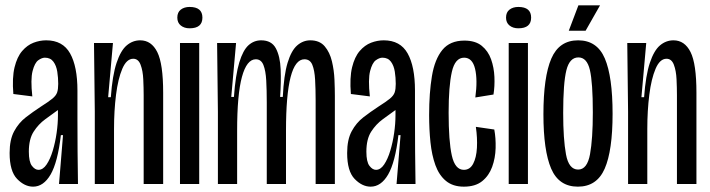

<svg xmlns="http://www.w3.org/2000/svg" viewBox="-20 -689 2657 719"><path d="M104 10Q72 10 44 -19Q16 -48 16 -116Q16 -166 33 -197.5Q50 -229 76.5 -249.5Q103 -270 132 -289Q162 -308 176 -319.5Q190 -331 194 -343Q198 -355 198 -375Q198 -398 194.5 -420.5Q191 -443 180 -458Q169 -473 148 -473Q137 -473 123.5 -463.5Q110 -454 102 -423Q94 -392 101 -328L30 -337Q25 -398 34.5 -437Q44 -476 63 -498Q82 -520 105.5 -529Q129 -538 153 -538Q215 -538 242.5 -489Q270 -440 270 -350V-241Q270 -181 270.5 -120.5Q271 -60 272 0H201Q205 -46 208.5 -91.5Q212 -137 216 -183H208Q196 -81 169.5 -35.5Q143 10 104 10ZM124 -53Q141 -53 154.5 -73Q168 -93 177.5 -124.5Q187 -156 192 -191Q197 -226 197 -257V-277Q175 -261 149.5 -242.5Q124 -224 106 -196Q88 -168 88 -121Q88 -83 99.5 -68Q111 -53 124 -53Z M335 0V-271L332 -528H403L385 -325H395Q401 -407 416.5 -453.5Q432 -500 454.5 -519Q477 -538 505 -538Q547 -538 569 -494Q591 -450 591 -342V0H518V-333Q518 -360 516.5 -392Q515 -424 506.5 -446.5Q498 -469 479 -469Q454 -469 438 -431.5Q422 -394 414.5 -334Q407 -274 407 -206V0Z M654 0V-528H726V0ZM690 -583Q670 -583 657 -593.5Q644 -604 644 -623Q644 -643 657 -653Q670 -663 690 -663Q738 -663 738 -623Q738 -583 690 -583Z M796 0V-270L793 -528H864L846 -326H856Q862 -409 876 -455Q890 -501 910.5 -519.5Q931 -538 958 -538Q997 -538 1013 -508Q1029 -478 1031 -429.5Q1033 -381 1029 -326H1039Q1043 -408 1057 -454Q1071 -500 1093 -519Q1115 -538 1142 -538Q1177 -538 1196 -515.5Q1215 -493 1223 -459.5Q1231 -426 1232.5 -391Q1234 -356 1234 -330V0H1162V-312Q1162 -355 1160 -390.5Q1158 -426 1149.5 -446.5Q1141 -467 1120 -467Q1051 -467 1051 -200V0H979V-305Q979 -351 977 -387.5Q975 -424 966.5 -445.5Q958 -467 938 -467Q904 -467 886 -401Q868 -335 868 -199V0Z M1368 10Q1336 10 1308 -19Q1280 -48 1280 -116Q1280 -166 1297 -197.5Q1314 -229 1340.5 -249.5Q1367 -270 1396 -289Q1426 -308 1440 -319.5Q1454 -331 1458 -343Q1462 -355 1462 -375Q1462 -398 1458.5 -420.5Q1455 -443 1444 -458Q1433 -473 1412 -473Q1401 -473 1387.5 -463.5Q1374 -454 1366 -423Q1358 -392 1365 -328L1294 -337Q1289 -398 1298.5 -437Q1308 -476 1327 -498Q1346 -520 1369.5 -529Q1393 -538 1417 -538Q1479 -538 1506.5 -489Q1534 -440 1534 -350V-241Q1534 -181 1534.5 -120.5Q1535 -60 1536 0H1465Q1469 -46 1472.5 -91.5Q1476 -137 1480 -183H1472Q1460 -81 1433.5 -35.5Q1407 10 1368 10ZM1388 -53Q1405 -53 1418.5 -73Q1432 -93 1441.5 -124.5Q1451 -156 1456 -191Q1461 -226 1461 -257V-277Q1439 -261 1413.5 -242.5Q1388 -224 1370 -196Q1352 -168 1352 -121Q1352 -83 1363.5 -68Q1375 -53 1388 -53Z M1717 10Q1676 10 1650 -11.5Q1624 -33 1610.5 -70.5Q1597 -108 1592 -156Q1587 -204 1587 -258Q1587 -341 1597.5 -404Q1608 -467 1636.5 -502Q1665 -537 1719 -537Q1760 -537 1784 -517.5Q1808 -498 1819 -467Q1830 -436 1831.5 -401Q1833 -366 1828 -335L1760 -324Q1769 -390 1759 -431.5Q1749 -473 1718 -473Q1684 -473 1672 -419.5Q1660 -366 1660 -267Q1660 -160 1672 -106.5Q1684 -53 1717 -53Q1740 -53 1752 -76Q1764 -99 1766 -135.5Q1768 -172 1762 -214L1831 -204Q1837 -172 1836 -134.5Q1835 -97 1823 -64Q1811 -31 1785.5 -10.5Q1760 10 1717 10Z M1885 0V-528H1957V0ZM1921 -583Q1901 -583 1888 -593.5Q1875 -604 1875 -623Q1875 -643 1888 -653Q1901 -663 1921 -663Q1969 -663 1969 -623Q1969 -583 1921 -583Z M2144 10Q2073 10 2044 -57.5Q2015 -125 2015 -261Q2015 -401 2044.5 -469.5Q2074 -538 2145 -538Q2216 -538 2245 -470Q2274 -402 2274 -263Q2274 -125 2244.5 -57.5Q2215 10 2144 10ZM2145 -54Q2179 -54 2189.5 -111.5Q2200 -169 2200 -268Q2200 -380 2189 -427Q2178 -474 2146 -474Q2113 -474 2101 -426Q2089 -378 2089 -266Q2089 -168 2099.5 -111Q2110 -54 2145 -54ZM2173 -574H2110L2146 -669H2227Z M2332 0V-271L2329 -528H2400L2382 -325H2392Q2398 -407 2413.5 -453.5Q2429 -500 2451.5 -519Q2474 -538 2502 -538Q2544 -538 2566 -494Q2588 -450 2588 -342V0H2515V-333Q2515 -360 2513.5 -392Q2512 -424 2503.5 -446.5Q2495 -469 2476 -469Q2451 -469 2435 -431.5Q2419 -394 2411.5 -334Q2404 -274 2404 -206V0Z"/></svg>

Font: Bricolage Grotesque 48pt Condensed Light
Style: Regular
Weight: 300
Width: 3
Designer: Mathieu Triay
Foundry: Atelier Triay
Version: Version 1.000; ttfautohint (v1.8.4.7-5d5b);gftools[0.9.32]